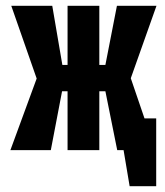

<svg xmlns="http://www.w3.org/2000/svg" viewBox="-20 -520 573 665"><path d="M397 -110V0H408L429 125H521V-110ZM522 -500H385L345 -295H324V-500H214V-295H196L161 -500H19L107 -248L16 0H156L195 -204H214V0H324V-204H345L386 0H518L433 -249Z"/></svg>

Font: Advent Pro
Style: Regular
Weight: 400
Designer: VivaRado, Andreas Kalpakidis
Foundry: VivaRado, Andreas Kalpakidis
Version: Version 3.000